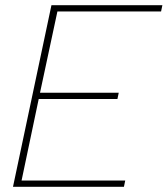

<svg xmlns="http://www.w3.org/2000/svg" viewBox="-20 -719 645 739"><path d="M178 -699H605L600 -675H201L134 -362H437L432 -338H129L63 -24H462L457 0H30Z"/></svg>

Font: Prompt Thin
Style: Italic
Weight: 250
Italic angle: -12°
Designer: Katatrad Team
Foundry: CadsonDemak
Version: Version 1.001